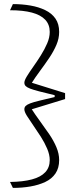

<svg xmlns="http://www.w3.org/2000/svg" viewBox="-20 -771 406 938"><path d="M99 -237Q99 -247 105.5 -253.5Q112 -260 127.5 -266Q143 -272 172 -279Q201 -286 247 -297V-306Q201 -317 172 -324.5Q143 -332 127.5 -338Q112 -344 105.5 -350.5Q99 -357 99 -367Q99 -378 111.5 -398.5Q124 -419 142.5 -445Q161 -471 179.5 -500.5Q198 -530 210.5 -559Q223 -588 223 -615Q223 -651 201 -674.5Q179 -698 136 -709.5Q93 -721 29 -721L43 -751Q88 -751 128.5 -744Q169 -737 201 -721.5Q233 -706 251 -680Q269 -654 269 -615Q269 -583 255.5 -551.5Q242 -520 220.5 -488Q199 -456 175.5 -424.5Q152 -393 132 -361L125 -370L298 -316V-287L125 -234L132 -242Q152 -211 175.5 -179Q199 -147 220.5 -115.5Q242 -84 255.5 -52Q269 -20 269 11Q269 50 251 76.5Q233 103 201 118Q169 133 128.5 140Q88 147 43 147L29 118Q93 117 136 105.5Q179 94 201 70.5Q223 47 223 11Q223 -15 210.5 -44.5Q198 -74 179.5 -103Q161 -132 142.5 -158.5Q124 -185 111.5 -205Q99 -225 99 -237Z"/></svg>

Font: Roboto Serif 20pt Thin
Style: Regular
Weight: 250
Version: Version 1.008